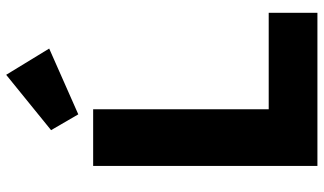

<svg xmlns="http://www.w3.org/2000/svg" viewBox="-228 -796 1024 607"><g transform="rotate(-90 283.5 -492.0)"><path d="M63 0H547V-154H242V-709H63ZM176 -842 226 -756 434 -848 351 -984Z"/></g></svg>

Font: MV Cash ExtraBold
Style: Regular
Weight: 800
Designer: Rodrigo Fuenzalida
Foundry: fragTYPE
Version: Version 1.100;Glyphs 3.1.2 (3151)